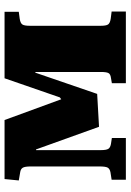

<svg xmlns="http://www.w3.org/2000/svg" viewBox="112 -672 560 823"><g transform="rotate(-90 391.5 -260.0)"><path d="M33 0V-61L65 -66Q80 -69 85 -78Q90 -87 90 -113V-407Q90 -433 84.5 -442Q79 -451 65 -453L30 -459L36 -520H289L378 -277L386 -283L468 -520H753V-459L723 -455Q704 -452 698.5 -443.5Q693 -435 693 -412V-107Q693 -85 698.5 -76.5Q704 -68 723 -65L754 -61V0H447V-60L470 -64Q486 -66 490.5 -75Q495 -84 495 -107V-388H492L401 -123L260 -115L163 -385H160V-108Q160 -85 165 -76Q170 -67 186 -64L212 -60V0Z"/></g></svg>

Font: Literata 36pt ExtraBold
Style: Regular
Weight: 800
Designer: Latin by Veronika Burian and Jose Scaglione. Greek by Irene Vlachou. Cyrillic by Vera Evstafieva.
Foundry: TypeTogether
Version: Version 3.002